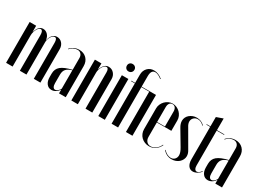

<svg xmlns="http://www.w3.org/2000/svg" viewBox="-27 -1358 2735 2016"><g transform="rotate(30 1340.5 -349.5)"><path d="M283 -419Q292 -458 313 -481Q334 -504 366 -504Q403 -504 428 -476Q453 -448 453 -405V0H373V-436Q373 -491 345 -491Q334 -491 323 -482.5Q312 -474 303.5 -460.5Q295 -447 289.5 -429.5Q284 -412 284 -394V0H204V-431Q204 -489 175 -489Q165 -489 154 -479Q143 -469 135 -453.5Q127 -438 121.5 -418.5Q116 -399 116 -379V0H37V-495H116V-422H118Q129 -460 148.5 -482Q168 -504 197 -504Q229 -504 252.5 -480Q276 -456 280 -419Z M508 -142Q508 -198 547.5 -231Q587 -264 679 -286V-428Q679 -458 662.5 -476Q646 -494 619 -494Q596 -494 571 -481.5Q546 -469 532 -449L527 -453Q544 -474 572.5 -488.5Q601 -503 636 -503Q691 -503 725.5 -468Q760 -433 760 -376V0H679V-44H677Q663 -20 639.5 -5.5Q616 9 590 9Q553 9 530.5 -20.5Q508 -50 508 -99ZM624 -12Q638 -12 653 -24Q668 -36 679 -57V-280Q631 -266 610 -242Q589 -218 589 -176V-72Q589 -44 598 -28Q607 -12 624 -12Z M909 -423Q936 -503 993 -503Q1031 -503 1056.5 -474.5Q1082 -446 1082 -404V0H1000V-439Q1000 -490 971 -490Q960 -490 948.5 -480.5Q937 -471 928 -455.5Q919 -440 913 -421.5Q907 -403 907 -385V0H828V-495H907V-423Z M1150 -610Q1150 -629 1162.5 -641.5Q1175 -654 1195 -654Q1215 -654 1228 -641.5Q1241 -629 1241 -610Q1241 -590 1228 -577Q1215 -564 1195 -564Q1175 -564 1162.5 -577Q1150 -590 1150 -610ZM1234 -495V0H1155V-495Z M1316 -495V-594Q1316 -644 1346.5 -676Q1377 -708 1425 -708Q1451 -708 1478 -697Q1505 -686 1528 -666L1524 -661Q1504 -678 1483 -688Q1462 -698 1445 -698Q1395 -698 1395 -623V-495H1569V0H1490V-489H1395V0H1316V-489H1270V-495Z M1640 -374Q1640 -400 1650.5 -423.5Q1661 -447 1678.5 -465Q1696 -483 1719 -493.5Q1742 -504 1768 -504Q1794 -504 1817.5 -493.5Q1841 -483 1858.5 -465.5Q1876 -448 1886.5 -424.5Q1897 -401 1897 -375V-249H1721V-75Q1721 -41 1739.5 -20Q1758 1 1788 1Q1820 1 1850 -21.5Q1880 -44 1894 -79L1900 -77Q1881 -36 1848 -13.5Q1815 9 1773 9Q1745 9 1720.5 -1Q1696 -11 1678 -28.5Q1660 -46 1650 -70Q1640 -94 1640 -121ZM1816 -255V-435Q1816 -464 1803.5 -481Q1791 -498 1769 -498Q1746 -498 1733.5 -481Q1721 -464 1721 -435V-255Z M2151 -459Q2119 -494 2079 -494Q2050 -494 2030.5 -475Q2011 -456 2011 -428Q2011 -401 2032 -369L2150 -165Q2171 -132 2171 -99Q2171 -77 2161 -57Q2151 -37 2134.5 -22.5Q2118 -8 2095.5 0.5Q2073 9 2047 9Q2015 9 1988 -4Q1961 -17 1941 -42L1945 -46Q1962 -25 1985.5 -12.5Q2009 0 2032 0Q2060 0 2078 -19Q2096 -38 2096 -67Q2096 -100 2068 -147L1964 -322Q1940 -361 1940 -396Q1940 -419 1949.5 -438.5Q1959 -458 1975.5 -472Q1992 -486 2014 -494.5Q2036 -503 2061 -503Q2118 -503 2156 -463Z M2304 9Q2269 9 2249 -19Q2229 -47 2229 -95V-489H2183V-495H2229V-608L2308 -636V-495H2398V-489H2308V-66Q2308 -40 2317 -25.5Q2326 -11 2341 -11Q2366 -11 2393 -47L2397 -43Q2380 -20 2354 -5.5Q2328 9 2304 9Z M2403 -142Q2403 -198 2442.5 -231Q2482 -264 2574 -286V-428Q2574 -458 2557.5 -476Q2541 -494 2514 -494Q2491 -494 2466 -481.5Q2441 -469 2427 -449L2422 -453Q2439 -474 2467.5 -488.5Q2496 -503 2531 -503Q2586 -503 2620.5 -468Q2655 -433 2655 -376V0H2574V-44H2572Q2558 -20 2534.5 -5.5Q2511 9 2485 9Q2448 9 2425.5 -20.5Q2403 -50 2403 -99ZM2519 -12Q2533 -12 2548 -24Q2563 -36 2574 -57V-280Q2526 -266 2505 -242Q2484 -218 2484 -176V-72Q2484 -44 2493 -28Q2502 -12 2519 -12Z"/></g></svg>

Font: Moniqa SemBd Narrow Display
Style: Regular
Weight: 600
Width: 4
Designer: Rajesh Rajput
Foundry: Rajesh Rajput
Version: Version 1.000